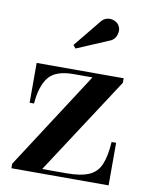

<svg xmlns="http://www.w3.org/2000/svg" viewBox="-80 -758 636 817"><g transform="rotate(10 238.0 -349.5)"><path d="M340 -606 206 -549 195 -562.5 288.5 -677Q301 -694 317 -697.5Q333 -701 347.2 -695.2Q361.5 -689.5 368.5 -678.5Q380 -660 372 -636.8Q364 -613.5 340 -606ZM217.5 -440.5Q139.5 -440.5 109.2 -402.2Q79 -364 73 -288H54V-460H430V-440.5L155.5 -19.5H259Q322.5 -19.5 357.2 -34.8Q392 -50 407.2 -86Q422.5 -122 426.5 -184H446V0H26V-19.5L298.5 -440.5Z"/></g></svg>

Font: Bodoni* 11pt Medium
Style: Regular
Weight: 500
Version: Version 2.3